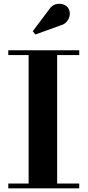

<svg xmlns="http://www.w3.org/2000/svg" viewBox="-20 -1023 476 1043"><path d="M25 0V-26H135.5V-724H25V-750H410.5V-724H290.5V-26H410.5V0ZM172 -835.5 158 -853.5 246 -970.5Q261.5 -994 282.5 -999.8Q303.5 -1005.5 322.5 -999.2Q341.5 -993 350.5 -979Q361 -963 359 -943Q357 -923 343.5 -906.5Q330 -890 306 -884Z"/></svg>

Font: Bodoni Moda SC 9pt
Style: Bold
Weight: 700
Designer: Owen Earl
Foundry: indestructible type
Version: Version 2.005